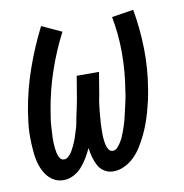

<svg xmlns="http://www.w3.org/2000/svg" viewBox="-66 -591 632 661"><g transform="rotate(-10 250.0 -260.0)"><path d="M105 8Q85 8 69.5 -1.5Q54 -11 44 -26Q34 -41 28 -59Q22 -77 20 -95.5Q18 -114 17 -133Q16 -152 16.5 -171.5Q17 -191 19.5 -210.5Q22 -230 25 -250Q37 -321 61.5 -391Q86 -461 120 -528L189 -496Q157 -434 135 -369Q113 -304 102 -238Q101 -229 99 -219Q97 -209 96 -199.5Q95 -190 94.5 -180.5Q94 -171 93.5 -161.5Q93 -152 92.5 -142.5Q92 -133 92.5 -123.5Q93 -114 94 -105Q95 -96 97 -87Q99 -78 104 -70Q109 -62 119 -62Q127 -62 134.5 -69Q142 -76 147 -84.5Q152 -93 156 -101.5Q160 -110 163.5 -118.5Q167 -127 169.5 -136Q172 -145 175 -153.5Q178 -162 180 -171Q182 -180 183.5 -189Q185 -198 187 -207Q189 -216 191 -224.5Q193 -233 194.5 -242Q196 -251 198 -260L211 -338H289L276 -260Q274 -251 272.5 -242Q271 -233 270 -224.5Q269 -216 268 -207Q267 -198 266.5 -189Q266 -180 265 -171.5Q264 -163 264 -154Q264 -145 263.5 -136Q263 -127 263.5 -118.5Q264 -110 265 -101.5Q266 -93 268 -85Q270 -77 275 -69.5Q280 -62 289 -62Q298 -62 305 -69.5Q312 -77 317 -85Q322 -93 326 -101.5Q330 -110 333 -118.5Q336 -127 339 -135.5Q342 -144 344.5 -153Q347 -162 349 -170.5Q351 -179 353 -188Q355 -197 357 -205.5Q359 -214 361 -223Q363 -232 364.5 -240.5Q366 -249 367 -258Q378 -324 378 -389Q378 -454 366 -516L442 -528Q454 -461 455.5 -391Q457 -321 445 -250Q442 -230 437.5 -210.5Q433 -191 427.5 -171.5Q422 -152 415 -133Q408 -114 399 -95.5Q390 -77 379 -59Q368 -41 353 -26Q338 -11 318.5 -1.5Q299 8 279 8Q262 8 248 -0.5Q234 -9 226.5 -23Q219 -37 214.5 -53Q210 -69 208 -86Q200 -69 190.5 -53Q181 -37 168.5 -23Q156 -9 139 -0.5Q122 8 105 8Z"/></g></svg>

Font: Iosevka SS18
Style: Italic
Weight: 400
Italic angle: -9°
Monospace: yes
Designer: Belleve Invis
Foundry: Belleve Invis
Version: Version 25.1.1; ttfautohint (v1.8.4)